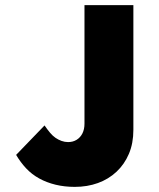

<svg xmlns="http://www.w3.org/2000/svg" viewBox="-20 -720 621 750"><path d="M43 -115 154 -230Q165 -214 175.5 -201.5Q186 -189 197 -181.5Q208 -174 220.5 -169.5Q233 -165 246 -165Q265 -165 279.5 -174Q294 -183 302 -199Q310 -215 310 -237V-530V-700H501V-530V-213Q501 -160 483.5 -119Q466 -78 435 -49Q404 -20 362.5 -5Q321 10 272 10Q232 10 197 1.5Q162 -7 133 -23Q104 -39 82 -62.5Q60 -86 43 -115Z"/></svg>

Font: Mach ExtraBold
Style: Regular
Weight: 800
Version: Version 1.002